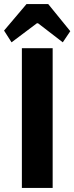

<svg xmlns="http://www.w3.org/2000/svg" viewBox="-59 -928 367 948"><path d="M288 -774 251 -719 129 -813H123L-2 -719L-39 -777L72 -908H179ZM201 0H49V-690H201Z"/></svg>

Font: exo2condensed_b
Style: Bold
Weight: 700
Width: 3
Designer: Natanael Gama
Version: Version 1.001;PS 001.001;hotconv 1.0.70;makeotf.lib2.5.58329